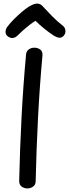

<svg xmlns="http://www.w3.org/2000/svg" viewBox="-20 -1034 385 1071"><path d="M125 -727Q126 -748 140 -758Q154 -768 171 -768Q190 -768 204 -758Q218 -748 217 -726Q201 -551 192 -375.5Q183 -200 179 -24Q179 -3 164.5 7Q150 17 133 17Q115 17 101 7Q87 -3 87 -25Q91 -200 100 -376Q109 -552 125 -727ZM78 -836Q65 -823 50 -822Q35 -821 20 -834Q10 -844 11 -858.5Q12 -873 22 -886Q38 -907 59.5 -928.5Q81 -950 103 -968.5Q125 -987 141 -997Q155 -1005 166 -1009.5Q177 -1014 187 -1014Q198 -1014 206.5 -1009Q215 -1004 222 -995Q244 -971 271 -943.5Q298 -916 332 -889Q344 -879 345 -862.5Q346 -846 335 -834Q324 -823 311.5 -823.5Q299 -824 279 -836Q253 -853 226.5 -874.5Q200 -896 178 -918Q163 -909 145 -895Q127 -881 110 -866Q93 -851 78 -836Z"/></svg>

Font: Playpen Sans Deva
Style: Regular
Weight: 400
Designer: Pooja Saxena, Gunjan Panchal, Laura Meseguer, Veronika Burian, José Scaglione
Foundry: TypeTogether
Version: Version 2.000